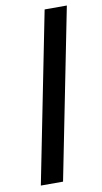

<svg xmlns="http://www.w3.org/2000/svg" viewBox="-84 -760 426 800"><g transform="rotate(-10 129.5 -360.0)"><path d="M165 -720H259L116 0H22Z"/></g></svg>

Font: Albert Sans Medium
Style: Italic
Weight: 500
Italic angle: -11.25°
Designer: Andreas Rasmussen
Foundry: a.Foundry
Version: Version 1.025